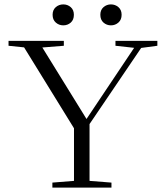

<svg xmlns="http://www.w3.org/2000/svg" viewBox="-20 -848 750 868"><path d="M481.4 -733.4Q462.4 -733.4 448 -745.8Q433.6 -758.3 433.6 -781.2Q433.6 -803.2 448 -815.7Q462.4 -828.1 481.4 -828.1Q501 -828.1 515.4 -815.7Q529.8 -803.2 529.8 -781.2Q529.8 -758.8 515.4 -746.1Q501 -733.4 481.4 -733.4ZM217.8 -781.2Q217.8 -803.2 232.2 -815.7Q246.6 -828.1 266.1 -828.1Q285.6 -828.1 299.8 -815.7Q314 -803.2 314 -781.2Q314 -758.3 299.8 -745.8Q285.6 -733.4 266.1 -733.4Q246.6 -733.4 232.2 -746.1Q217.8 -758.8 217.8 -781.2ZM216.8 0V-22.5L314.5 -30.3V-268.1L88.9 -633.8L18.6 -641.1V-663.1H268.6V-641.1L171.4 -633.3L371.1 -310.1L586.4 -631.8L502 -641.1V-663.1H691.4V-641.1L618.2 -631.3L384.8 -287.1V-30.3L483.9 -22.5V0Z"/></svg>

Font: Elstob Light
Style: Regular
Weight: 300
Designer: Peter S. Baker
Version: Version 1.015